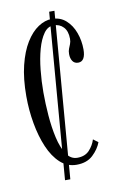

<svg xmlns="http://www.w3.org/2000/svg" viewBox="-74 -596 422 697"><g transform="rotate(-10 137.0 -248.0)"><path d="M108.5 58 158 -554.5H177.5L128 58ZM160 10Q126 10 100.2 -13.5Q74.5 -37 57.5 -76.8Q40.5 -116.5 31.8 -165.8Q23 -215 23 -266.5Q23 -331 35 -379.8Q47 -428.5 67.2 -461.2Q87.5 -494 112.5 -510.5Q137.5 -527 162.5 -527Q193.5 -527 214.5 -508.2Q235.5 -489.5 246.2 -460Q257 -430.5 257 -398Q257 -376.5 250.2 -365.2Q243.5 -354 230 -354Q216.5 -354 209.5 -364.2Q202.5 -374.5 202.5 -390.5Q202.5 -402 205.8 -409.8Q209 -417.5 212.2 -425.8Q215.5 -434 215.5 -444.5Q215.5 -473 201.2 -488Q187 -503 165 -503Q143.5 -503 128.8 -482.2Q114 -461.5 104.5 -427.5Q95 -393.5 90.8 -352Q86.5 -310.5 86.5 -269.5Q86.5 -228.5 90 -184Q93.5 -139.5 102.2 -101Q111 -62.5 126.8 -38.5Q142.5 -14.5 167 -14.5Q195.5 -14.5 211.5 -31.8Q227.5 -49 234 -70.5L252 -57Q243 -32.5 220.5 -11.2Q198 10 160 10Z"/></g></svg>

Font: Imbue 48pt Light
Style: Regular
Weight: 300
Designer: Tyler Finck
Foundry: Etcetera Type Company
Version: Version 1.102